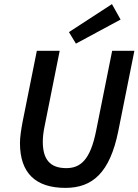

<svg xmlns="http://www.w3.org/2000/svg" viewBox="-20 -901 673 933"><path d="M298 12C428 12 514 -60 555 -265L633 -654H525L447 -265C419 -124 371 -84 302 -84C221 -84 188 -129 188 -212C188 -236 191 -260 197 -289L270 -654H159L89 -305C83 -272 77 -235 77 -206C77 -60 153 12 298 12ZM349 -689 566 -806 524 -881 315 -745Z"/></svg>

Font: Source Sans Pro Semibold
Style: Italic
Weight: 600
Italic angle: -11°
Designer: Paul D. Hunt
Foundry: Adobe Systems Incorporated
Version: Version 3.006;hotconv 1.0.111;makeotfexe 2.5.65597